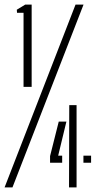

<svg xmlns="http://www.w3.org/2000/svg" viewBox="-50 -820 440 840"><path d="M53 -440V-764H24.5L23.5 -777.5L60.5 -800H88.5V-440ZM-30 0 280.5 -800H315.5L4.5 0ZM252 0 253 -360H285V0ZM169 -108V-137L207 -288H240.5L204.5 -139H222V-108ZM315 -108V-139H348.5V-108Z"/></svg>

Font: Big Shoulders Stencil Display Light
Style: Regular
Weight: 300
Designer: Patric King
Foundry: XO Type Co
Version: Version 1.000